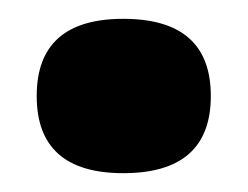

<svg xmlns="http://www.w3.org/2000/svg" viewBox="-20 -426 263 204"><path d="M111 -242Q19 -242 19 -324Q19 -406 111 -406Q204 -406 204 -324Q204 -242 111 -242Z"/></svg>

Font: Bricolage Grotesque 96pt Bricolage Grotesque 48pt Regular
Style: Bold
Weight: 700
Designer: Mathieu Triay
Foundry: Atelier Triay
Version: Version 1.001; ttfautohint (v1.8.4.7-5d5b);gftools[0.9.33.de